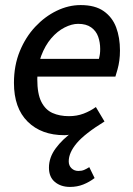

<svg xmlns="http://www.w3.org/2000/svg" viewBox="-20 -521 524 757"><path d="M256 216Q220 216 196.5 196.5Q173 177 173 140Q173 100 199.5 64Q226 28 268 -2L275 6Q266 8 254.5 10Q243 12 234 12Q143 12 89 -41.5Q35 -95 35 -194Q35 -263 58 -319Q81 -375 119 -415.5Q157 -456 203.5 -478.5Q250 -501 298 -501Q355 -501 389 -477Q423 -453 438 -413Q453 -373 453 -322Q453 -301 450.5 -282.5Q448 -264 443.5 -248Q439 -232 435 -219H103L111 -289H370Q373 -301 374 -309Q375 -317 375 -328Q375 -354 367 -376.5Q359 -399 339.5 -413Q320 -427 288 -427Q263 -427 234.5 -412.5Q206 -398 182 -370Q158 -342 142.5 -301Q127 -260 127 -209Q127 -151 143 -119.5Q159 -88 187 -75.5Q215 -63 252 -63Q283 -63 309.5 -73Q336 -83 358 -99L392 -42Q314 6 282.5 43.5Q251 81 251 115Q251 132 262 142.5Q273 153 289 153Q302 153 311.5 149Q321 145 332 138L353 181Q332 197 308 206.5Q284 216 256 216Z"/></svg>

Font: Source Sans 3 Medium
Style: Italic
Weight: 500
Italic angle: -11°
Designer: Paul D. Hunt
Foundry: Adobe
Version: Version 3.052;hotconv 1.1.0;makeotfexe 2.6.0